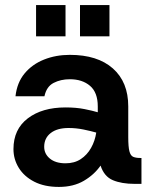

<svg xmlns="http://www.w3.org/2000/svg" viewBox="-20 -724 595 756"><path d="M212 12Q155 12 115 -8.5Q75 -29 54 -63Q33 -97 33 -137Q33 -215 89.5 -258Q146 -301 238 -301Q280 -301 312.5 -294.5Q345 -288 365 -282V-305Q365 -360 334.5 -386Q304 -412 255 -412Q219 -412 191 -397.5Q163 -383 155 -345H41Q47 -399 77 -435Q107 -471 153.5 -489.5Q200 -508 255 -508Q364 -508 424.5 -454.5Q485 -401 485 -305V-184Q485 -146 489.5 -128.5Q494 -111 504.5 -106.5Q515 -102 532 -102H537V0H510Q459 0 424.5 -14.5Q390 -29 376 -72Q351 -36 310 -12Q269 12 212 12ZM238 -81Q273 -81 298 -97.5Q323 -114 338.5 -141.5Q354 -169 359 -202Q338 -208 309 -214Q280 -220 250 -220Q205 -220 179.5 -200Q154 -180 154 -146Q154 -118 176.5 -99.5Q199 -81 238 -81ZM295 -581V-704H411V-581ZM122 -581V-704H238V-581Z"/></svg>

Font: Host Grotesk Light SemiBold
Style: Regular
Weight: 600
Version: Version 1.003